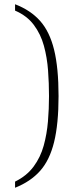

<svg xmlns="http://www.w3.org/2000/svg" viewBox="-20 -768 333 905"><path d="M51 88Q106 61 138.5 17Q171 -27 186 -81.5Q201 -136 206 -195.5Q211 -255 211 -315Q211 -375 206.5 -436Q202 -497 187 -552Q172 -607 139.5 -650.5Q107 -694 51 -718V-748Q124 -720 169 -669.5Q214 -619 235 -533.5Q256 -448 256 -315Q256 -184 235 -98.5Q214 -13 169 37.5Q124 88 51 117Z"/></svg>

Font: Noto Rashi Hebrew ExtraLight
Style: Regular
Weight: 250
Version: Version 1.006